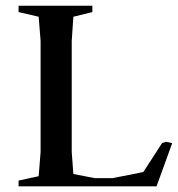

<svg xmlns="http://www.w3.org/2000/svg" viewBox="-20 -661 633 681"><path d="M45.9 0V-20.5L117.2 -36.1L124 -122.1V-515.6L117.2 -601.6L45.9 -618.2V-640.6H307.6V-618.2L240.2 -601.6L234.4 -515.6V-122.1L240.2 -43.9L315.4 -29.3H379.9L488.3 -50.8L554.7 -153.3L568.4 -158.2L590.8 -153.3L535.2 0Z"/></svg>

Font: Comprehension SemiBold
Style: Regular
Weight: 600
Designer: Alfredo Marco Pradil
Foundry: Alfredo Marco Pradil
Version: 1.0